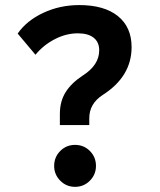

<svg xmlns="http://www.w3.org/2000/svg" viewBox="-20 -723 626 753"><path d="M214.8 -232.4V-275.9Q214.8 -325.2 237.1 -361.1Q259.3 -397 304.7 -426.8Q369.1 -467.8 369.1 -525.9Q369.1 -557.6 347.4 -575Q325.7 -592.3 285.2 -592.3Q239.3 -592.3 194.8 -569.3Q150.4 -546.4 119.1 -508.3L49.3 -591.3Q84.5 -642.1 149.7 -672.6Q214.8 -703.1 291 -703.1Q388.7 -703.1 442.4 -659.9Q496.1 -616.7 496.1 -538.1Q496.1 -422.9 382.8 -350.6Q330.1 -316.4 330.1 -259.3V-232.4ZM274.4 9.8Q240.2 9.8 216.3 -14.4Q192.4 -38.6 192.4 -72.3Q192.4 -106.9 216.3 -130.9Q240.2 -154.8 274.4 -154.8Q308.6 -154.8 332.5 -130.9Q356.4 -106.9 356.4 -72.3Q356.4 -38.6 332.5 -14.4Q308.6 9.8 274.4 9.8Z"/></svg>

Font: CaskaydiaCove NFP SemiBold
Style: Regular
Weight: 600
Designer: Aaron Bell
Foundry: Saja Typeworks
Version: Version 2111.001; VTT 6.35;Nerd Fonts 3.1.1